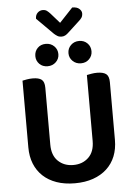

<svg xmlns="http://www.w3.org/2000/svg" viewBox="-65 -1055 787 1120"><g transform="rotate(-5 328.5 -495.5)"><path d="M75 -216V-607Q83 -609 100.5 -612Q118 -615 135 -615Q171 -615 187.5 -602Q204 -589 204 -554V-221Q204 -158 239 -124.5Q274 -91 328 -91Q382 -91 417 -124.5Q452 -158 452 -221V-607Q461 -609 478 -612Q495 -615 512 -615Q548 -615 565 -602Q582 -589 582 -554V-216Q582 -163 565 -120.5Q548 -78 515 -47.5Q482 -17 435 -0.5Q388 16 328 16Q268 16 221 -0.5Q174 -17 141.5 -47.5Q109 -78 92 -120.5Q75 -163 75 -216ZM229 -678Q199 -678 180.5 -697Q162 -716 162 -743Q162 -771 180.5 -790Q199 -809 229 -809Q258 -809 277.5 -790Q297 -771 297 -743Q297 -716 277.5 -697Q258 -678 229 -678ZM424 -678Q395 -678 375.5 -697Q356 -716 356 -743Q356 -771 375.5 -790Q395 -809 424 -809Q453 -809 472 -790Q491 -771 491 -743Q491 -716 472 -697Q453 -678 424 -678ZM185 -960Q185 -982 198 -994.5Q211 -1007 228 -1007Q243 -1007 252.5 -1000Q262 -993 272 -982L323 -924L401 -1007Q429 -1007 442.5 -994.5Q456 -982 456 -968Q456 -953 449.5 -943Q443 -933 430 -922L366 -863Q357 -854 347 -848.5Q337 -843 325 -843Q311 -843 301 -849Q291 -855 282 -863Z"/></g></svg>

Font: Baloo 2 Latin SemiBold
Style: Regular
Weight: 400
Designer: Sarang Kulkarni and Ek Type
Foundry: Ek Type
Version: Version 1.001